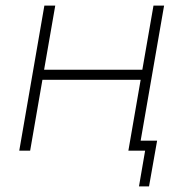

<svg xmlns="http://www.w3.org/2000/svg" viewBox="-20 -540 659 688"><path d="M530 -520 490 -290H138L178 -520H139L49 0H88L132 -254H484L440 0H500L478 128H514L543 -36H484L568 -520Z"/></svg>

Font: Fixel Display 20240404 ExLight
Style: Italic
Weight: 200
Italic angle: -10°
Designer: AlfaBravo + MacPaw
Foundry: Kyrylo Tkachov, Marchela Mozhyna, Serhii Makarenko, Maria Weinstein, Zakhar Kryvoshyya
Version: Version 1.211;Glyphs 3.2 (3225)